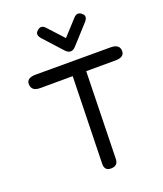

<svg xmlns="http://www.w3.org/2000/svg" viewBox="-182 -1133 1080 1275"><g transform="rotate(-20 357.5 -496.0)"><path d="M123 -732.4Q57.1 -732.4 57.1 -689.5Q57.1 -638.2 118.7 -638.2Q233.9 -638.2 349.1 -638.7L334 -25.4Q333 23.4 377 24.4Q429.2 25.4 430.2 -24.4L444.8 -639.2L650.4 -639.6Q715.8 -639.6 714.8 -684.6Q713.9 -732.4 650.4 -732.4ZM393.6 -797.9Q411.6 -797.4 430.2 -817.9L546.4 -945.8Q576.2 -978.5 555.7 -1000Q523.4 -1033.2 493.7 -1001L393.6 -891.6L293 -1001Q263.7 -1033.7 231.4 -1000Q210.9 -978 240.2 -945.8L356.4 -817.9Q375.5 -797.4 393.6 -797.9Z"/></g></svg>

Font: Comic Relief
Style: Regular
Weight: 400
Designer: Jeff Davis
Foundry: Loudifier
Version: Version 1.200; ttfautohint (v1.8.4.7-5d5b)